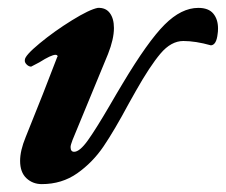

<svg xmlns="http://www.w3.org/2000/svg" viewBox="-20 -453 573 487"><path d="M31 -45Q31 -71 45 -105Q92 -221 125 -308Q127 -310 125.5 -312Q124 -314 121 -314Q110 -314 80 -295Q61 -285 59 -284Q53 -284 47.5 -289.5Q42 -295 43 -301Q43 -312 80.5 -343Q118 -374 162.5 -401.5Q207 -429 228 -433Q248 -434 258.5 -420Q269 -406 269 -382Q269 -354 254 -316L164 -98Q159 -85 159 -80Q159 -68 168 -68Q182 -68 202.5 -96.5Q223 -125 258 -185Q267 -201 275.5 -215Q284 -229 291 -241Q355 -348 397.5 -390.5Q440 -433 483 -433Q509 -433 521 -418.5Q533 -404 533 -381Q533 -372 532 -367Q529 -339 515 -338Q476 -349 445 -349Q414 -349 387 -317Q360 -285 325 -223L307 -191Q270 -122 242.5 -81.5Q215 -41 176 -13.5Q137 14 86 14Q63 14 47 -1Q31 -16 31 -45Z"/></svg>

Font: EB Garamond
Style: Bold Italic
Weight: 700
Italic angle: -17.2°
Designer: Georg Duffner and Octavio Pardo
Foundry: Georg Duffner
Version: Version 1.000